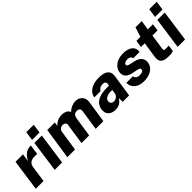

<svg xmlns="http://www.w3.org/2000/svg" viewBox="209 -1842 2972 2972"><g transform="rotate(-45 1695.0 -356.5)"><path d="M20 0 93 -517H256.5L238 -384.5Q255.5 -425 282.2 -457.2Q309 -489.5 345 -508.2Q381 -527 425 -527Q430.5 -527 434.2 -526.8Q438 -526.5 439.5 -525.5L416.5 -364Q414 -365 410.5 -365.5Q407 -366 403.5 -366Q339.5 -372.5 302.8 -359.8Q266 -347 249 -321.8Q232 -296.5 227.5 -265.5L190 0Z M434 0 507 -517H668.5L596 0ZM514.5 -575.5 535.5 -723H698L677.5 -575.5Z M711 0 788.5 -517H954L944 -452.5Q973 -484 1015.8 -505.5Q1058.5 -527 1118 -527Q1156 -527 1193.5 -510.2Q1231 -493.5 1248 -453Q1280 -487 1326 -507Q1372 -527 1414 -527Q1443 -527 1470.5 -516.8Q1498 -506.5 1519.5 -485.5Q1541 -464.5 1551 -433Q1561 -401.5 1554.5 -359.5L1500.5 0H1331.5L1383 -340Q1386.5 -362.5 1378.2 -376.8Q1370 -391 1355.2 -397.8Q1340.5 -404.5 1323.5 -404.5Q1295.5 -404.5 1278 -394.5Q1260.5 -384.5 1250.8 -365.2Q1241 -346 1236.5 -318L1189 0H1020.5L1072.5 -346.5Q1076 -365 1067.5 -378Q1059 -391 1043.8 -397.8Q1028.5 -404.5 1012 -404.5Q995.5 -404.5 978 -397.8Q960.5 -391 947.5 -377.5Q934.5 -364 931.5 -344L879 0Z M1759 10Q1710.5 10 1673.8 -8.8Q1637 -27.5 1619.2 -63.5Q1601.5 -99.5 1609 -151.5Q1621.5 -236 1692.8 -281.5Q1764 -327 1900.5 -327.5L1951.5 -328L1955.5 -354.5Q1960 -385.5 1944.2 -400.5Q1928.5 -415.5 1895.5 -415Q1870 -414.5 1842 -402.5Q1814 -390.5 1798 -359.5H1660Q1671.5 -417 1708.5 -454Q1745.5 -491 1800.5 -509Q1855.5 -527 1920 -527Q2003 -527 2048.8 -506.5Q2094.5 -486 2110.2 -449.5Q2126 -413 2118.5 -365L2063.5 0H1923.5L1921.5 -85Q1888.5 -30.5 1849.8 -10.2Q1811 10 1759 10ZM1833.5 -99.5Q1850 -99.5 1865.8 -105.5Q1881.5 -111.5 1894.8 -122.2Q1908 -133 1916.8 -146Q1925.5 -159 1928.5 -174L1939 -244.5L1898.5 -244Q1873.5 -244 1845.5 -237Q1817.5 -230 1796.5 -213.8Q1775.5 -197.5 1771 -169Q1766.5 -136.5 1785 -118Q1803.5 -99.5 1833.5 -99.5Z M2383 10Q2329.5 10 2281.2 -8Q2233 -26 2202.2 -65.5Q2171.5 -105 2170 -168.5H2315Q2318 -142 2332.8 -128Q2347.5 -114 2366 -109Q2384.5 -104 2398 -104Q2434.5 -104 2458.5 -114.5Q2482.5 -125 2485 -146.5Q2488 -164.5 2475 -174.8Q2462 -185 2428.5 -191L2348.5 -206.5Q2279.5 -220 2241.5 -256.2Q2203.5 -292.5 2212 -359Q2218.5 -406.5 2249.8 -444.5Q2281 -482.5 2334 -504.8Q2387 -527 2459.5 -527Q2559.5 -527 2612.5 -483Q2665.5 -439 2654.5 -361.5H2515Q2513.5 -388 2493 -401.8Q2472.5 -415.5 2442 -415.5Q2410 -415.5 2387.5 -404.8Q2365 -394 2362 -372.5Q2359.5 -356 2376.8 -346Q2394 -336 2434 -328L2506 -312.5Q2550.5 -301 2576.8 -281.8Q2603 -262.5 2615.2 -240Q2627.5 -217.5 2630.2 -195.2Q2633 -173 2630.5 -156Q2623 -102.5 2588.8 -65.5Q2554.5 -28.5 2501 -9.2Q2447.5 10 2383 10Z M2930.5 6.5Q2856.5 6.5 2819 -12.2Q2781.5 -31 2770.8 -63.8Q2760 -96.5 2766 -138L2805.5 -400.5H2723L2741 -517H2828.5L2878.5 -675.5H3015L2991.5 -518H3103.5L3086 -400.5H2974L2937 -146.5Q2933.5 -123.5 2942.8 -116.8Q2952 -110 2969.5 -110H3043L3028 -7.5Q3017 -3 2994.8 1.8Q2972.5 6.5 2930.5 6.5Z M3126 0 3199 -517H3360.5L3288 0ZM3206.5 -575.5 3227.5 -723H3390L3369.5 -575.5Z"/></g></svg>

Font: Public Sans Thin ExtraBold
Style: Italic
Weight: 800
Italic angle: -8°
Version: Version 2.001